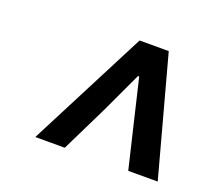

<svg xmlns="http://www.w3.org/2000/svg" viewBox="-77 -772 667 594"><g transform="rotate(20 256.5 -474.5)"><path d="M89 -279H186L260 -430L323 -565H327L359 -430L395 -279H492L386 -670H290Z"/></g></svg>

Font: Falling Sky
Style: Obl
Weight: 400
Designer: Paul D. Hunt
Foundry: Adobe Systems Incorporated
Version: Version 1.02